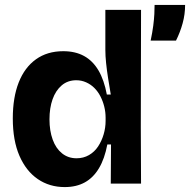

<svg xmlns="http://www.w3.org/2000/svg" viewBox="-20 -746 772 780"><path d="M243 14Q181 14 133.5 -18.5Q86 -51 59 -113Q32 -175 32 -265Q32 -350 56 -411Q80 -472 126 -505Q172 -538 237 -538Q286 -538 321.5 -518.5Q357 -499 380 -460Q403 -421 414 -362H430Q424 -397 419 -429Q414 -461 411 -490Q408 -519 408 -543V-706H553L552 -229L553 0H430L431 -159H416Q405 -101 382 -62.5Q359 -24 324.5 -5Q290 14 243 14ZM291 -103Q319 -103 341.5 -116Q364 -129 378.5 -151Q393 -173 401 -200Q409 -227 409 -255V-268Q409 -291 403.5 -313Q398 -335 388 -354.5Q378 -374 363.5 -388.5Q349 -403 330 -411.5Q311 -420 290 -420Q255 -420 230.5 -399Q206 -378 193.5 -342.5Q181 -307 181 -261Q181 -215 194 -179Q207 -143 232 -123Q257 -103 291 -103ZM592 -581Q599 -614 602.5 -641Q606 -668 607 -689Q608 -710 608 -726H732Q732 -688 722 -651.5Q712 -615 695 -581Z"/></svg>

Font: Bricolage Grotesque 28pt
Style: Bold
Weight: 700
Designer: Mathieu Triay
Foundry: Atelier Triay
Version: Version 1.000;gftools[0.9.30]